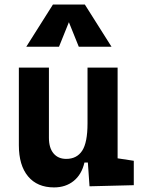

<svg xmlns="http://www.w3.org/2000/svg" viewBox="-20 -815 626 845"><path d="M217.8 9.8Q144 9.8 103.5 -38.8Q63 -87.4 63 -175.8V-517.6H195.3V-208.5Q195.3 -164.1 215.6 -139.9Q235.8 -115.7 271.5 -115.7Q317.9 -115.7 341.6 -151.6Q365.2 -187.5 365.2 -272V-517.6H497.6V-118.2L568.8 -107.4V0L374 4.9L366.7 -99.6H351.6Q339.4 -46.9 304.2 -18.6Q269 9.8 217.8 9.8ZM95.7 -609.4 212.9 -794.9H353.5L470.7 -609.4H326.7L283.2 -717.3L239.7 -609.4Z"/></svg>

Font: Cascadia Mono
Style: Bold
Weight: 700
Monospace: yes
Designer: Aaron Bell
Foundry: Saja Typeworks
Version: Version 2404.023; ttfautohint (v1.8.4)